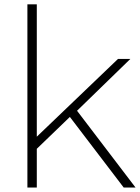

<svg xmlns="http://www.w3.org/2000/svg" viewBox="-20 -844 631 864"><path d="M145.6 -174.4V0H103.3V-824.4H145.6V-228.9L511.1 -578.9H566.7L326.7 -345.6L590 0H536.7L294.4 -317.8Z"/></svg>

Font: Paperlogy 2 ExtraLight
Style: Regular
Weight: 250
Designer: redesigned by Lee Juim, glyphs from Gmarket Sans & Montserrat
Foundry: PT&
Version: Version 1.001